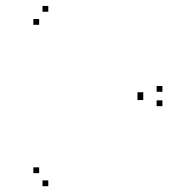

<svg xmlns="http://www.w3.org/2000/svg" viewBox="-20 -654 660 662"><path d="M540 -288V-308H520V-288ZM540 -337.5V-357.5H520V-337.5ZM146.5 -613.5V-633.5H126.5V-613.5ZM115 -568.5V-588.5H95V-568.5ZM474 -316V-336H454V-316ZM474 -309V-329H454V-309ZM115 -57V-77H95V-57ZM146.5 -12V-32H126.5V-12Z"/></svg>

Font: Monaspace Argon Dots Var
Style: Regular
Weight: 400
Designer: Riley Cran and the Lettermatic Team
Version: Version 1.100 (Monaspace Argon Dots)